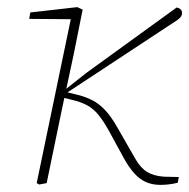

<svg xmlns="http://www.w3.org/2000/svg" viewBox="-20 -514 531 539"><path d="M90 4 83 0 181 -471 189 -460 62 -461 65 -479 197 -494 212 -487 187 -362 154 -208Q143 -156 132.5 -104Q122 -52 111 0ZM479 -1Q467 2 455 3.5Q443 5 431 5Q397 5 374 -12Q351 -29 331 -64L285 -148Q270 -175 256 -192Q242 -209 224.5 -218.5Q207 -228 181 -234L153 -241V-264H165L222 -309L476 -493Q482 -492 486.5 -488Q491 -484 491 -478Q491 -472 488.5 -468Q486 -464 479.5 -459Q473 -454 460 -446L167 -253L168 -255L193 -249Q219 -243 238.5 -233Q258 -223 275 -205Q292 -187 309 -157L360 -68Q375 -42 393.5 -31Q412 -20 440 -18L482 -17Z"/></svg>

Font: Source Serif 4 ExtraLight
Style: Italic
Weight: 250
Italic angle: -12°
Designer: Frank Grießhammer
Foundry: Adobe Systems Incorporated
Version: Version 4.004;hotconv 1.0.116;makeotfexe 2.5.65601